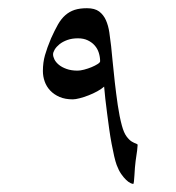

<svg xmlns="http://www.w3.org/2000/svg" viewBox="-20 -377 431 470"><path d="M316.9 -22Q316.9 -19.5 315.7 -8.8Q314.5 2 312 17.1Q311 23.9 310.3 33.4Q309.6 43 309.1 51.8Q308.6 60.5 307.9 66.9Q307.1 73.2 306.2 73.2Q303.7 73.2 299.1 71Q294.4 68.8 288.6 63.2Q282.7 57.6 276.6 48.8Q270.5 40 265.6 26.9Q262.7 19 259.5 5.4Q256.3 -8.3 253.2 -25.1Q250 -42 247.3 -61.3Q244.6 -80.6 242.2 -99.4Q239.7 -118.2 237.8 -135.3Q235.8 -152.3 234.9 -165Q228.5 -159.2 218.3 -153.6Q208 -147.9 196.8 -143.6Q185.5 -139.2 175 -136.5Q164.6 -133.8 158.2 -133.8Q139.6 -133.8 126 -139.6Q112.3 -145.5 103 -155.3Q93.8 -165 89.4 -177.5Q85 -189.9 85 -203.1Q85 -224.1 90.1 -241.9Q95.2 -259.8 105 -283.2Q113.8 -302.7 121.8 -316.9Q129.9 -331.1 139.9 -339.8Q149.9 -348.6 162.6 -352.8Q175.3 -356.9 192.9 -356.9Q211.9 -356.9 222.7 -348.9Q233.4 -340.8 239.3 -327.6Q245.1 -314.5 247.6 -297.9Q250 -281.2 252 -264.2Q253.4 -251.5 255.6 -227.8Q257.8 -204.1 261 -176Q264.2 -147.9 268.3 -119.6Q272.5 -91.3 278.3 -69.8Q283.2 -51.8 289.8 -43Q296.4 -34.2 302.5 -30.5Q308.6 -26.9 312.7 -25.6Q316.9 -24.4 316.9 -22ZM225.1 -227.1Q225.1 -237.3 221.9 -247.6Q218.8 -257.8 211.9 -265.6Q205.1 -273.4 194.8 -278.3Q184.6 -283.2 170.9 -283.2Q156.2 -283.2 144.8 -279.1Q133.3 -274.9 125.7 -268.8Q118.2 -262.7 114 -255.9Q109.9 -249 109.9 -244.1Q109.9 -238.3 113.3 -231.4Q116.7 -224.6 124 -218.5Q131.3 -212.4 142.8 -208.3Q154.3 -204.1 169.9 -204.1Q176.3 -204.1 185.8 -206.5Q195.3 -209 204.1 -212.6Q212.9 -216.3 219 -220.2Q225.1 -224.1 225.1 -227.1Z"/></svg>

Font: Scheherazade Rohingya
Style: Regular
Weight: 400
Designer: SIL International
Foundry: SIL International
Version: Version 2.000 (build 440/429)